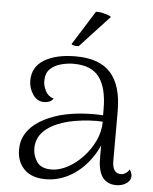

<svg xmlns="http://www.w3.org/2000/svg" viewBox="-52 -756 647 811"><g transform="rotate(5 271.5 -350.5)"><path d="M471 10Q432 10 412.5 -17Q393 -44 393 -97V-204L409 -194Q390 -132 353.5 -85.5Q317 -39 270 -14Q223 11 171 11Q112 11 80.5 -21Q49 -53 49 -104Q49 -143 68.5 -174Q88 -205 124.5 -227.5Q161 -250 211 -264Q254 -275 301.5 -278.5Q349 -282 390 -279V-305Q390 -394 357 -439.5Q324 -485 247 -485Q221 -485 193.5 -477.5Q166 -470 148 -452.5Q130 -435 130 -401Q130 -382 141 -360Q152 -338 176 -331Q168 -320 157 -316.5Q146 -313 137 -313Q107 -313 89 -340Q71 -367 71 -398Q71 -457 121 -487Q171 -517 254 -517Q355 -517 402.5 -463.5Q450 -410 450 -302V-91Q450 -38 487 -38Q496 -38 506 -44Q516 -50 522 -61Q527 -54 529.5 -47Q532 -40 532 -34Q532 -15 514 -2.5Q496 10 471 10ZM195 -32Q228 -33 262 -51.5Q296 -70 325 -101Q354 -132 372.5 -171Q391 -210 391 -252Q367 -254 335.5 -252Q304 -250 274 -245Q244 -240 221 -232Q170 -215 141.5 -186Q113 -157 113 -114Q113 -83 131.5 -57Q150 -31 195 -32ZM387 -696 262 -561Q255 -560 244.5 -561.5Q234 -563 231 -567L322 -712Q333 -713 345.5 -710.5Q358 -708 369 -704.5Q380 -701 387 -696Z"/></g></svg>

Font: Arima Light
Style: Regular
Weight: 300
Designer: Joana Correia and Natanael Gama
Foundry: NDISCOVER
Version: Version 1.101;gftools[0.9.23]